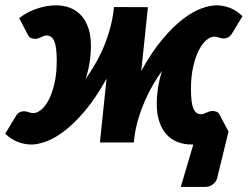

<svg xmlns="http://www.w3.org/2000/svg" viewBox="-40 -546 950 736"><path d="M501.5 -274Q542.5 -348.5 583.8 -397Q625 -445.5 662.8 -474Q700.5 -502.5 733 -514Q765.5 -525.5 789.5 -525.5Q815 -525.5 840.8 -516Q866.5 -506.5 889.5 -484L851.5 -421Q843.5 -407.5 835.2 -403Q827 -398.5 818.5 -398.5Q807.5 -398.5 799.5 -402Q791.5 -405.5 781.5 -405.5Q767.5 -405.5 751.8 -392.8Q736 -380 722.8 -354.5Q709.5 -329 700.8 -291.2Q692 -253.5 692 -204Q692 -176 694.5 -157.5Q697 -139 702.2 -128Q707.5 -117 714.8 -112.5Q722 -108 732 -108Q736.5 -108 741.2 -110Q746 -112 751.2 -114.2Q756.5 -116.5 762.2 -118.5Q768 -120.5 774 -120.5Q781.5 -120.5 789.2 -118Q797 -115.5 801.5 -107L836 -41.5L794.5 128Q792 147 778.5 158.8Q765 170.5 747 170.5H653L701 8H695Q665 8 640.2 -1.8Q615.5 -11.5 598 -31Q580.5 -50.5 570.8 -79.5Q561 -108.5 561 -146.5Q561 -213.5 581.5 -275Q564 -250.5 547.2 -222Q530.5 -193.5 516.2 -161.2Q502 -129 491.2 -94Q480.5 -59 475.5 -22L473 0H343L368.5 -244.5Q327 -170 285.8 -121.2Q244.5 -72.5 206.8 -43.8Q169 -15 136.5 -3.5Q104 8 80 8Q54.5 8 28.8 -1.8Q3 -11.5 -20 -33.5L18 -96.5Q26 -110.5 34.2 -115Q42.5 -119.5 51 -119.5Q62 -119.5 70 -116Q78 -112.5 88 -112.5Q102 -112.5 117.8 -125.2Q133.5 -138 146.8 -163.2Q160 -188.5 168.8 -226.2Q177.5 -264 177.5 -313.5Q177.5 -341.5 175 -360Q172.5 -378.5 167.2 -389.8Q162 -401 154.5 -405.5Q147 -410 137.5 -410Q133 -410 128.2 -408Q123.5 -406 118.2 -403.8Q113 -401.5 107.2 -399.2Q101.5 -397 95.5 -397Q88 -397 80.2 -399.5Q72.5 -402 68 -410.5L33.5 -476.5Q50 -489.5 68.2 -498.8Q86.5 -508 105 -514Q123.5 -520 141.2 -522.8Q159 -525.5 174.5 -525.5Q204.5 -525.5 229.2 -515.8Q254 -506 271.5 -486.5Q289 -467 298.8 -438.2Q308.5 -409.5 308.5 -371.5Q308.5 -304.5 288 -243Q306.5 -269 324.5 -299.8Q342.5 -330.5 357 -365Q371.5 -399.5 382 -437.5Q392.5 -475.5 396.5 -515.5V-514.5L397 -519L527 -518.5Z"/></svg>

Font: Lato ExtraBold
Style: Italic
Weight: 800
Italic angle: -7°
Designer: Lukasz Dziedzic with Adam Twardoch and Botio Nikoltchev
Foundry: tyPoland Lukasz Dziedzic
Version: Version 2.015; 2015-08-06; http://www.latofonts.com/